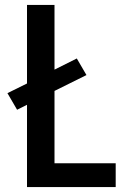

<svg xmlns="http://www.w3.org/2000/svg" viewBox="-20 -755 540 775"><path d="M89 0V-332L49 -312L10 -379L89 -418V-735H200V-474L290 -519L329 -452L200 -388V-96H447V0Z"/></svg>

Font: Iosevka Term Curly
Style: Bold
Weight: 700
Designer: Belleve Invis
Foundry: Belleve Invis
Version: Version 32.3.0